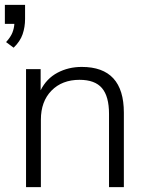

<svg xmlns="http://www.w3.org/2000/svg" viewBox="-27 -769 607 789"><path d="M29 -573 -2 -596Q17 -617 24 -635Q31 -653 32 -671H-7V-749H76V-691Q76 -658 66 -628.5Q56 -599 29 -573ZM80 0V-485H140V-398Q164 -446 209 -470Q254 -494 309 -494Q482 -494 482 -306V0H421V-301Q421 -373 392 -407Q363 -441 300 -441Q228 -441 184.5 -396.5Q141 -352 141 -277V0Z"/></svg>

Font: Nunito Sans Light
Style: Regular
Weight: 300
Designer: Vernon Adams
Foundry: Vernon Adams
Version: Version 3.101; ttfautohint (v1.8.4.7-5d5b);gftools[0.9.27]